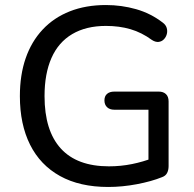

<svg xmlns="http://www.w3.org/2000/svg" viewBox="-20 -734 769 763"><path d="M410 9Q297 9 218.5 -34.5Q140 -78 99.5 -159Q59 -240 59 -352Q59 -436 82 -502.5Q105 -569 149.5 -616.5Q194 -664 257.5 -689Q321 -714 401 -714Q463 -714 521 -697.5Q579 -681 627 -644Q639 -635 642.5 -623Q646 -611 643 -599Q640 -587 631.5 -578Q623 -569 610.5 -567.5Q598 -566 584 -575Q543 -605 498.5 -618Q454 -631 401 -631Q322 -631 267 -598.5Q212 -566 184.5 -503.5Q157 -441 157 -352Q157 -215 221.5 -144Q286 -73 413 -73Q460 -73 504.5 -82Q549 -91 590 -107L570 -57V-298H434Q416 -298 405.5 -308Q395 -318 395 -335Q395 -352 405.5 -361Q416 -370 434 -370H611Q629 -370 639.5 -360Q650 -350 650 -331V-74Q650 -58 644 -46.5Q638 -35 624 -30Q582 -13 524 -2Q466 9 410 9Z"/></svg>

Font: Nunito Medium
Style: Regular
Weight: 500
Designer: Vernon Adams
Foundry: Vernon Adams
Version: Version 3.601